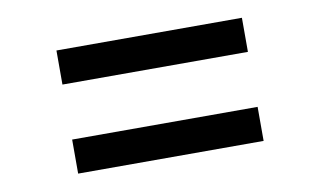

<svg xmlns="http://www.w3.org/2000/svg" viewBox="-44 -509 749 450"><g transform="rotate(-10 331.0 -284.5)"><path d="M110.4 -350.1V-431.2H551.8V-350.1ZM110.4 -138.2V-219.2H551.8V-138.2Z"/></g></svg>

Font: Adwaita Sans
Style: Regular
Weight: 400
Designer: Rasmus Andersson
Foundry: rsms
Version: Version 4.001;git-9221beed3